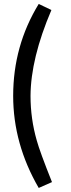

<svg xmlns="http://www.w3.org/2000/svg" viewBox="-20 -803 357 961"><path d="M173.8 137.7Q45.9 -83 45.9 -323.2Q45.9 -574.2 173.8 -783.2L237.3 -752.9Q133.8 -510.7 132.8 -323.2Q132.8 -208 164.1 -99.6Q178.7 -45.9 240.2 108.4Z"/></svg>

Font: Puritan
Style: Regular
Weight: 400
Version: 2.0a